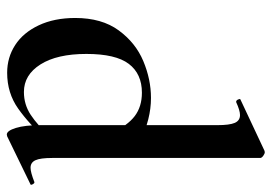

<svg xmlns="http://www.w3.org/2000/svg" viewBox="-134 -630 779 550"><g transform="rotate(90 255.0 -355.5)"><path d="M32 -182Q32 -258 67.5 -306.5Q103 -355 155.5 -377Q208 -399 261 -399Q322 -399 384 -368L361 -287Q340 -332 313 -352.5Q286 -373 246 -373Q192 -373 163.5 -335.5Q135 -298 135 -214Q135 -130 165 -82.5Q195 -35 244 -35Q280 -35 309.5 -54.5Q339 -74 372 -110L382 -101Q336 -50 291.5 -18.5Q247 13 189 13Q145 13 109.5 -10Q74 -33 53 -77.5Q32 -122 32 -182ZM461 -54Q474 -54 502 -65H503Q506 -65 508.5 -60Q511 -55 509 -54L371 13L366 14Q355 14 347 -12Q339 -38 339 -82V-589Q339 -624 332.5 -639Q326 -654 310 -654Q297 -654 273 -643H272Q268 -643 265.5 -648.5Q263 -654 265 -655L412 -724L416 -725Q421 -725 427 -720.5Q433 -716 433 -712V-116Q433 -82 439.5 -68Q446 -54 461 -54Z"/></g></svg>

Font: Cormorant Infant
Style: Bold
Weight: 700
Designer: Christian Thalmann (Catharsis Fonts)
Foundry: Catharsis Fonts
Version: Version 4.000